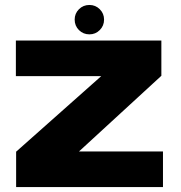

<svg xmlns="http://www.w3.org/2000/svg" viewBox="-20 -754 728 774"><path d="M45 0V-142.5L388 -447H44V-590.5H630.5V-448.5L298.5 -143.5H637V0ZM340.5 -615.5Q315.5 -615.5 298.2 -632.8Q281 -650 281 -675Q281 -699.5 298.2 -716.8Q315.5 -734 340.5 -734Q365 -734 382.2 -716.8Q399.5 -699.5 399.5 -675Q399.5 -650 382.2 -632.8Q365 -615.5 340.5 -615.5Z"/></svg>

Font: Anybody ExtraExpanded ExtraBold
Style: Regular
Weight: 800
Width: 8
Designer: Tyler Finck
Foundry: Etcetera Type Company
Version: Version 1.010; ttfautohint (v1.8.3) -l 8 -r 50 -G 200 -x 14 